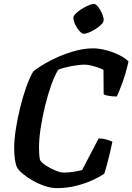

<svg xmlns="http://www.w3.org/2000/svg" viewBox="-20 -969 682 989"><path d="M272 0Q243 0 210.5 -11Q178 -22 149 -38.5Q120 -55 98.5 -73Q77 -91 68 -106Q53 -137 53 -209Q53 -247 61 -300.5Q69 -354 83 -411.5Q97 -469 115 -520Q133 -571 152 -602Q188 -630 241 -657.5Q294 -685 351.5 -702.5Q409 -720 458 -720Q489 -720 524.5 -711Q560 -702 591 -687Q622 -672 642 -653Q628 -590 610.5 -543Q593 -496 582 -472Q557 -472 539 -475.5Q521 -479 514 -483L513 -609Q503 -615 485.5 -621Q468 -627 449 -631.5Q430 -636 417 -636Q388 -636 348.5 -628.5Q309 -621 280 -610Q261 -579 243.5 -529.5Q226 -480 212 -422.5Q198 -365 189.5 -309.5Q181 -254 181 -210Q181 -192 182 -175.5Q183 -159 186 -145Q194 -131 217 -116Q240 -101 266 -90.5Q292 -80 308 -80Q334 -80 361 -84.5Q388 -89 403 -93L488 -256Q509 -256 529 -250Q549 -244 559 -239Q554 -215 547 -185Q540 -155 532 -125Q524 -95 517 -74Q497 -60 460 -42.5Q423 -25 375 -12.5Q327 0 272 0ZM412 -795Q402 -795 389 -809.5Q376 -824 367 -843.5Q358 -863 358 -877Q358 -887 370.5 -899.5Q383 -912 401 -923Q419 -934 436.5 -941.5Q454 -949 463 -949Q474 -949 485.5 -934Q497 -919 505.5 -899.5Q514 -880 514 -866Q514 -855 502 -843Q490 -831 473 -820Q456 -809 439 -802Q422 -795 412 -795Z"/></svg>

Font: Texturina 72pt 72pt Regular
Style: Bold Italic
Weight: 700
Italic angle: -11°
Designer: Guillermo Torres Carreño
Foundry: Omnibus-Type
Version: Version 1.002; ttfautohint (v1.8.3)